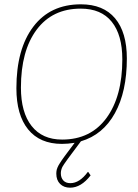

<svg xmlns="http://www.w3.org/2000/svg" viewBox="-20 -662 639 890"><path d="M305 208Q276 208 258.5 190.5Q241 173 241 143Q241 138 241.5 133.5Q242 129 243 124.5Q244 120 246.5 114.5Q249 109 251 105Q253 101 258 93.5Q263 86 266.5 80.5Q270 75 277.5 65Q285 55 290.5 47.5Q296 40 307 25.5Q318 11 326 0Q294 5 267 5Q165 5 110.5 -62Q56 -129 56 -253Q56 -435 134.5 -538.5Q213 -642 355 -642Q459 -642 513.5 -577Q568 -512 568 -391Q568 -237 512.5 -137Q457 -37 355 -7Q277 96 269 112Q262 127 262 141Q262 162 273.5 174.5Q285 187 306 187Q349 187 387 135H389L400 151Q356 208 305 208ZM354 -622Q223 -622 150 -524.5Q77 -427 77 -256Q77 -141 126.5 -78Q176 -15 268 -15Q400 -15 473.5 -115Q547 -215 547 -387Q547 -500 498 -561Q449 -622 354 -622Z"/></svg>

Font: Alegreya Sans SC Thin
Style: Italic
Weight: 100
Italic angle: -7°
Designer: Juan Pablo del Peral
Foundry: Huerta Tipografica
Version: Version 2.007